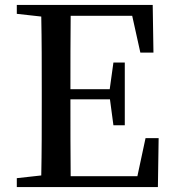

<svg xmlns="http://www.w3.org/2000/svg" viewBox="-20 -757 703 777"><path d="M569 -198 536 -44H266C265 -143 265 -244 265 -355H425L439 -250H485V-504H439L424 -396H265C265 -499 265 -597 266 -693H515L548 -544H601L598 -737H48V-701L147 -690C149 -592 149 -492 149 -394V-343C149 -243 149 -144 147 -47L48 -36V0H619L622 -198Z"/></svg>

Font: Source Han Serif CN SemiBold
Style: Regular
Weight: 600
Designer: Ryoko NISHIZUKA 西塚涼子 (kana & ideographs); Frank Grießhammer (Latin, Greek & Cyrillic); Wenlong ZHANG 张文龙 (bopomofo); San
Foundry: Adobe Systems Incorporated
Version: Version 1.000;PS 1;hotconv 16.6.53;makeotf.lib2.5.65590